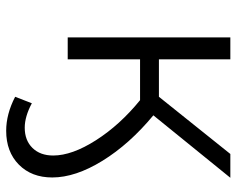

<svg xmlns="http://www.w3.org/2000/svg" viewBox="-92 -474 765 621"><g transform="rotate(90 290.5 -163.5)"><path d="M353 -277Q446 -200 500 -112.5Q554 -25 554 50Q554 117 512.5 158Q471 199 403 199Q349 199 293 170L314 116Q357 139 393 139Q434 139 458.5 114Q483 89 483 47Q483 -14 433.5 -91.5Q384 -169 304 -234H172V0H101V-526H172V-295H293L478 -526H555Z"/></g></svg>

Font: mBank
Style: Regular
Weight: 400
Designer: Julieta Ulanovsky
Foundry: Julieta Ulanovsky
Version: Version 7.200;PS 007.200;hotconv 1.0.88;makeotf.lib2.5.64775